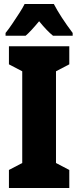

<svg xmlns="http://www.w3.org/2000/svg" viewBox="-20 -1013 394 967"><path d="M329 -66H25V-157L92 -192V-654L25 -689V-780H329V-689L262 -654V-192L329 -157ZM251 -993Q285 -928 346 -847V-833H247Q217 -857 177 -906Q133 -853 109 -833H8V-847Q22 -864 41 -892Q60 -920 78 -948Q96 -976 104 -993Z"/></svg>

Font: Noto Sans Malayalam UI ExtraCondensed Black
Style: Regular
Weight: 900
Width: 2
Designer: Jelle Bosma - Monotype Design Team
Foundry: Monotype Imaging Inc.
Version: Version 2.104; ttfautohint (v1.8.4.7-5d5b)